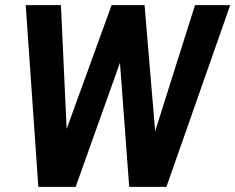

<svg xmlns="http://www.w3.org/2000/svg" viewBox="-20 -731 920 751"><path d="M742.7 -710.9H880.4L630.9 0H485.4L449.2 -485.4L275.9 0H129.9L80.6 -710.9H218.3L240.7 -226.6L416.5 -710.9H545.4L586.9 -217.8Z"/></svg>

Font: Robert Sans ExtraBold
Style: Italic
Weight: 800
Italic angle: -8°
Designer: Christian Robertson (extended by Adam Twardoch)
Foundry: Google
Version: Version 12.135;April 2, 2019;FontCreator 11.5.0.2425 64-bit;